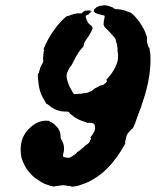

<svg xmlns="http://www.w3.org/2000/svg" viewBox="-20 -657 596 735"><path d="M383 -637 384 -636Q384 -636 387 -636H389Q389 -635 394 -634.5Q399 -634 399 -633H400Q401 -633 401.5 -632Q402 -631 404.5 -631Q407 -631 407 -630.5Q407 -630 408 -630L412 -628L416 -625H417L419 -623Q421 -622 426 -622Q431 -622 432.5 -621.5Q434 -621 437 -621Q440 -621 441.5 -620.5Q443 -620 444 -620Q445 -620 446.5 -619.5Q448 -619 449.5 -619Q451 -619 453 -618Q455 -617 455.5 -617.5Q456 -618 459 -616.5Q462 -615 463.5 -614.5Q465 -614 469 -612.5Q473 -611 475 -610.5Q477 -610 479 -609Q491 -602 505 -584Q515 -573 524 -557Q534 -541 541 -520Q544 -511 543 -508Q542 -506 542.5 -499.5Q543 -493 544.5 -489Q546 -485 547 -482Q549 -474 550 -474Q550 -474 551 -475L552 -474Q552 -471 552.5 -470Q553 -469 555 -453Q556 -448 556 -429Q556 -410 555 -401Q553 -369 545 -333Q543 -328 543 -325Q537 -296 522 -254Q521 -249 520 -246.5Q519 -244 517.5 -240.5Q516 -237 514 -232Q494 -174 489 -167Q488 -166 487.5 -165Q487 -164 486 -164Q484 -164 474 -152Q471 -149 469 -146Q465 -141 463 -131Q462 -125 460 -120Q459 -112 459 -111Q461 -108 456 -101Q455 -99 451 -93Q447 -85 435 -67Q426 -53 420 -47Q417 -43 412 -36Q399 -20 387 -9Q361 16 337 29Q333 31 329 34Q311 44 279 54Q275 55 269 56Q263 57 259 57.5Q255 58 254 58Q254 56 247 55Q238 55 231 53Q224 51 212 53Q204 54 199 55Q191 55 190 57Q190 57 186 57Q176 56 163 51Q158 49 157 49Q154 49 138 40Q125 32 114 24Q103 15 96 7Q93 3 89 -1Q84 -7 78 -17Q67 -36 62 -55Q59 -69 59 -85Q59 -101 62 -112Q69 -144 94 -167Q116 -189 143 -194Q148 -195 157 -195Q170 -195 170 -193Q170 -190 177 -189Q179 -188 179.5 -187.5Q180 -187 183 -185Q186 -183 187 -182Q188 -181 191.5 -178Q195 -175 198 -171Q201 -167 202 -166.5Q203 -166 203 -165.5Q203 -165 204 -163Q209 -155 211 -146Q211 -143 211.5 -141.5Q212 -140 212 -134Q212 -128 213 -126Q214 -124 214.5 -123.5Q215 -123 215.5 -122Q216 -121 217.5 -118.5Q219 -116 219 -115.5Q219 -115 220 -113Q225 -102 225 -89Q225 -79 224 -76Q221 -65 221 -61Q221 -59 222 -58Q223 -55 228 -55Q230 -55 230 -55Q232 -53 242 -53Q247 -53 248 -54Q248 -55 250.5 -55.5Q253 -56 254 -57Q255 -58 257 -59Q259 -60 259.5 -61Q260 -62 262 -63Q269 -66 272 -70Q273 -72 275 -74Q288 -82 304 -97Q309 -103 311 -103Q315 -105 320 -110Q326 -118 325 -120Q325 -121 326 -121Q328 -124 328 -127Q328 -129 327 -130L326 -131L329 -135Q338 -147 341 -154Q344 -161 344 -166Q344 -177 340.5 -182Q337 -187 323 -187Q311 -186 311 -188Q311 -189 309 -189Q305 -191 303 -191Q302 -191 302 -191.5Q302 -192 298 -193Q290 -195 278 -201Q263 -209 257 -215Q254 -217 253 -218Q247 -222 247 -223Q247 -226 243 -228Q242 -228 242 -229Q242 -230 229 -230Q213 -230 200 -235Q190 -238 183 -243Q178 -246 177.5 -246Q177 -246 175 -248Q173 -250 171 -251Q169 -252 167 -254Q162 -259 159 -259Q157 -259 150 -273Q146 -279 144 -283Q130 -308 127 -342Q124 -365 125 -373Q125 -376 127 -376Q130 -378 130 -384Q130 -386 131 -387Q132 -389 133 -393Q133 -395 133.5 -396Q134 -397 134.5 -399Q135 -401 136 -402Q137 -403 137 -404Q137 -405 138 -406Q139 -407 139 -408Q139 -409 139.5 -409Q140 -409 140 -410Q140 -411 140.5 -411Q141 -411 141 -411.5Q141 -412 142.5 -414Q144 -416 144 -417Q144 -418 144 -418Q144 -418 145 -420Q146 -422 145.5 -424.5Q145 -427 145 -431.5Q145 -436 145 -436V-437Q146 -439 145.5 -440.5Q145 -442 146 -444V-446Q145 -446 146 -450Q148 -456 147 -456Q146 -456 147 -459Q150 -465 149 -467Q149 -468 147 -467H146Q146 -468 155 -488Q158 -494 160 -498Q162 -502 164 -506Q174 -525 192 -549Q212 -576 234 -594Q238 -597 238 -596Q238 -595 239 -595Q242 -595 245 -598H247Q247 -597 252 -600Q254 -601 254 -601H256Q258 -602 259 -602Q260 -602 261 -603Q262 -604 262.5 -603.5Q263 -603 264 -603.5Q265 -604 265.5 -604Q266 -604 266.5 -604Q267 -604 268 -604Q272 -605 273 -605Q273 -606 276 -606Q279 -606 281 -606Q283 -606 283 -606Q283 -606 285 -606Q287 -606 289 -606Q291 -606 292 -606Q294 -607 295 -607V-608V-609L302 -613Q302 -613 300 -612H298Q310 -619 311 -617Q311 -617 307 -615Q303 -613 303 -613Q303 -613 314 -617Q318 -619 318.5 -618.5Q319 -618 317 -617L314 -616H317Q319 -616 322 -617Q324 -617 324 -617V-616Q325 -616 326.5 -616.5Q328 -617 328.5 -616.5Q329 -616 327.5 -615Q326 -614 326 -613Q326 -612 330 -613Q333 -614 333 -614Q333 -614 329.5 -611.5Q326 -609 323.5 -607Q321 -605 320 -604L319 -603L321 -604L322 -603L317 -601Q312 -599 310 -598Q306 -596 311 -583Q316 -571 318 -569Q319 -567 323 -564Q335 -554 333 -554L334 -550L335 -548L334 -547Q333 -546 333 -546Q333 -544 332 -543Q332 -542 332 -542Q331 -538 319 -518Q317 -515 309 -504Q306 -499 305.5 -497.5Q305 -496 303 -493Q301 -490 301 -486Q301 -482 299.5 -479.5Q298 -477 295 -474Q289 -468 282 -458Q271 -442 261 -421Q254 -406 251 -404Q249 -402 246 -397Q235 -377 235 -368Q234 -363 238 -348Q243 -332 248 -322Q261 -298 263 -297Q266 -296 268 -297Q268 -297 269.5 -297Q271 -297 271 -297.5Q271 -298 273.5 -297.5Q276 -297 276 -297.5Q276 -298 277 -297.5Q278 -297 279 -297.5Q280 -298 283 -298Q294 -298 295 -299Q295 -299 299 -300Q312 -300 319 -304Q321 -305 323 -306Q324 -306 326 -307Q328 -307 329 -307Q332 -309 336 -313Q340 -317 345 -319.5Q350 -322 356 -325Q362 -330 371 -331Q377 -332 384 -339Q390 -345 390 -348Q390 -349 388 -349.5Q386 -350 386 -350Q386 -350 390 -355Q399 -365 406 -374Q414 -386 420 -397Q426 -409 430 -423Q432 -431 432 -443Q432 -451 430 -461Q429 -464 430 -467Q431 -471 429 -477Q428 -481 428 -484.5Q428 -488 427 -490Q426 -492 426 -493Q425 -497 424 -498Q424 -499 424 -500Q424 -501 423.5 -502.5Q423 -504 423 -505Q422 -510 416 -516Q397 -538 385 -549Q383 -551 383 -551Q383 -554 380 -554Q379 -554 379 -556Q379 -561 377 -561Q376 -561 377 -571Q377 -577 379 -583Q381 -594 380.5 -596Q380 -598 373 -599Q357 -602 346 -607L342 -609Q345 -609 340 -613Q339 -613 338 -614L336 -615H338Q342 -616 339 -618L338 -619H339L341 -620Q341 -620 340 -621L341 -622Q343 -623 344 -624L345 -625Q346 -625 346 -625V-626Q346 -627 347 -627Q348 -627 348 -627V-628Q348 -629 349 -629L350 -630H351Q351 -630 351 -630L354 -631Q355 -631 356.5 -632.5Q358 -634 360 -634Q362 -634 362 -634.5Q362 -635 366 -635Q370 -635 370.5 -635.5Q371 -636 376.5 -636.5Q382 -637 383 -637Z"/></svg>

Font: TT2020 Style B
Style: Italic
Weight: 400
Italic angle: -15°
Version: Version 0.2.000